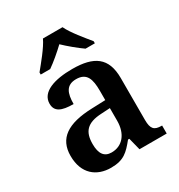

<svg xmlns="http://www.w3.org/2000/svg" viewBox="-182 -888 950 1020"><g transform="rotate(-30 293.0 -378.0)"><path d="M126 -619V-606H184C216 -628 262 -667 292 -696C322 -667 369 -628 401 -606H458V-619C427 -657 373 -721 352 -766H232C211 -721 157 -657 126 -619ZM203 10C282 10 311 -21 355 -75H363L382 0H549V-49H546C501 -49 485 -65 485 -120V-377C485 -503 418 -548 285 -548C177 -548 89 -520 89 -448C89 -400 125 -383 199 -383C199 -449 215 -491 276 -491C341 -491 355 -446 355 -374V-317L272 -314C121 -309 47 -259 47 -152C47 -42 115 10 203 10ZM246 -59C201 -59 180 -89 180 -148C180 -222 210 -261 303 -265L355 -268V-191C355 -110 312 -59 246 -59Z"/></g></svg>

Font: Noto Serif Sinhala SemiBold
Style: Regular
Weight: 600
Designer: Jelle Bosma - Monotype Design Team
Foundry: Monotype Imaging Inc.
Version: Version 2.007